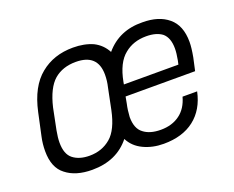

<svg xmlns="http://www.w3.org/2000/svg" viewBox="-90 -665 1002 821"><g transform="rotate(-20 411.0 -254.0)"><path d="M781.2 -366.2Q781.2 -339.8 773.4 -297.9L760.7 -240.2H444.3L438.5 -209Q432.6 -183.6 430.7 -151.4Q430.7 -98.6 460 -77.1Q488.3 -54.7 538.1 -54.7Q589.8 -54.7 625 -81.1Q659.2 -106.4 672.9 -156.2H739.3Q722.7 -78.1 668.9 -36.1Q615.2 5.9 529.3 5.9Q478.5 5.9 437.5 -13.7Q396.5 -33.2 377 -71.3Q315.4 5.9 204.1 5.9Q128.9 5.9 85 -29.3Q41 -62.5 41 -137.7Q41 -170.9 47.9 -202.1L70.3 -305.7Q93.8 -414.1 155.3 -463.9Q215.8 -513.7 303.7 -513.7Q355.5 -513.7 394.5 -496.1Q431.6 -477.5 451.2 -440.4Q514.6 -515.6 620.1 -513.7Q694.3 -513.7 737.3 -477.5Q781.2 -441.4 781.2 -366.2ZM367.2 -206.1 386.7 -301.8Q393.6 -330.1 393.6 -358.4Q393.6 -452.1 293.9 -452.1Q234.4 -452.1 195.3 -418.9Q156.2 -384.8 136.7 -301.8L117.2 -205.1Q111.3 -173.8 111.3 -151.4Q111.3 -98.6 138.7 -77.1Q167 -54.7 213.9 -54.7Q270.5 -54.7 310.5 -88.9Q349.6 -122.1 367.2 -206.1ZM712.9 -361.3Q712.9 -409.2 687.5 -431.6Q661.1 -452.1 614.3 -452.1Q555.7 -452.1 515.6 -418.9Q472.7 -384.8 457 -301.8L455.1 -291H703.1L707 -308.6Q712.9 -339.8 712.9 -361.3Z"/></g></svg>

Font: Dinish
Style: Italic
Weight: 400
Italic angle: -12°
Designer: Bert Driehuis
Foundry: Playbeing
Version: Version 3.002; git-62d0f29-release